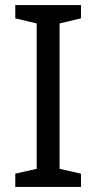

<svg xmlns="http://www.w3.org/2000/svg" viewBox="-20 -734 379 754"><path d="M298 0H40V-52L124 -71V-642L40 -662V-714H298V-662L214 -642V-71L298 -52Z"/></svg>

Font: loriya05
Style: Book
Weight: 400
Designer: Jelle Bosma - Monotype Design Team
Foundry: Monotype Imaging Inc.
Version: Version 2.003